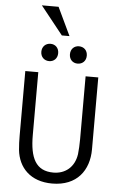

<svg xmlns="http://www.w3.org/2000/svg" viewBox="-70 -1172 824 1237"><g transform="rotate(5 342.0 -554.0)"><path d="M466 -825C466 -859 443 -881 411 -881C380 -881 357 -859 357 -825C357 -791 380 -769 411 -769C443 -769 466 -791 466 -825ZM281 -825C281 -859 258 -881 227 -881C196 -881 172 -859 172 -825C172 -791 196 -769 227 -769C258 -769 281 -791 281 -825ZM552 -227V-692H470V-285C470 -249 468 -218 465 -189C453 -102 392 -56 317 -56C203 -56 164 -137 164 -285V-692H80V-275C80 -244 81 -212 84 -182C96 -69 174 15 315 15C475 15 552 -91 552 -227ZM344 -941 257.5 -1123H149.5L294.5 -941Z"/></g></svg>

Font: Repo
Style: Regular
Weight: 400
Designer: Stefan Peev
Foundry: Context Ltd
Version: Version 0.000